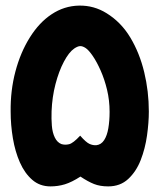

<svg xmlns="http://www.w3.org/2000/svg" viewBox="-20 -661 568 685"><path d="M160 4Q122 4 95 -19.5Q68 -43 51 -81.5Q34 -120 26 -167.5Q18 -215 18 -263Q17 -338 35 -406Q53 -474 86.5 -527.5Q120 -581 164 -610Q209 -640 262 -641Q315 -642 360 -614Q412 -582 445 -527Q478 -472 494.5 -403.5Q511 -335 511 -263Q511 -224 504.5 -177.5Q498 -131 482 -90Q466 -49 437.5 -22.5Q409 4 366 4Q337 4 315.5 -4.5Q294 -13 267 -31Q236 -11 211.5 -3.5Q187 4 160 4ZM324 -143Q341 -145 351.5 -161Q362 -177 366.5 -203.5Q371 -230 371 -262Q371 -303 362 -340.5Q353 -378 339 -409.5Q325 -441 310.5 -462Q296 -483 285 -490Q274 -497 265.5 -496.5Q257 -496 245 -488Q226 -475 208 -441Q190 -407 178 -361Q166 -315 164 -264Q163 -237 165 -212.5Q167 -188 175.5 -170.5Q184 -153 199 -147Q212 -143 226.5 -146.5Q241 -150 266 -177Q287 -153 299.5 -147.5Q312 -142 324 -143Z"/></svg>

Font: Mada
Style: Bold
Weight: 700
Designer: Khaled Hosny
Version: Version 1.5